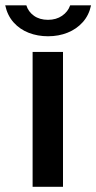

<svg xmlns="http://www.w3.org/2000/svg" viewBox="-56 -716 369 736"><path d="M69 0V-517H185.5V0ZM128 -577Q88.5 -577 54.2 -590.2Q20 -603.5 -3.8 -630Q-27.5 -656.5 -36 -695.5H45Q52.5 -671 74.2 -655.5Q96 -640 128 -640Q159.5 -640 182 -655.5Q204.5 -671 213 -695.5H293Q285 -657.5 261.2 -631Q237.5 -604.5 203.2 -590.8Q169 -577 128 -577Z"/></svg>

Font: Public Sans Thin SemiBold
Style: Regular
Weight: 600
Version: Version 2.001